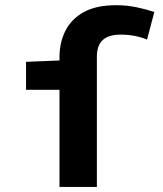

<svg xmlns="http://www.w3.org/2000/svg" viewBox="-20 -733 640 753"><path d="M213.3 0V-509Q213.3 -565.9 236.5 -612.2Q259.7 -658.5 308.5 -685.5Q357.3 -712.6 435.1 -712.6Q477.6 -712.6 515.8 -704.5Q554 -696.5 585.2 -685.9L556.7 -577.8Q533.4 -587.4 507.5 -592.3Q481.6 -597.2 453.2 -597.2Q406.3 -597.2 383.1 -576.2Q359.9 -555.2 359.9 -509.7V0ZM82.1 -380.8V-490.5L218.2 -496.1H307.1V-380.8Z"/></svg>

Font: Source Code Pro ExtraLight
Style: Regular
Weight: 200
Monospace: yes
Designer: Paul D. Hunt, Teo Tuominen
Foundry: Adobe
Version: Version 1.026;hotconv 1.1.0;makeotfexe 2.6.0